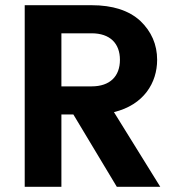

<svg xmlns="http://www.w3.org/2000/svg" viewBox="-20 -718 689 738"><path d="M332 -590C403 -590 441 -551 441 -488C441 -425 403 -386 332 -386H216V-590ZM418 -287C533 -315 584 -400 584 -488C584 -547 562 -597 519 -638C475 -678 413 -698 332 -698H75V0H216V-278H262L429 0H596Z"/></svg>

Font: Matrixport Bold
Style: Regular
Weight: 600
Designer: Ninad Kale (Devanagari), Jonny Pinhorn (Latin)
Foundry: Indian Type Foundry
Version: Version 2.000;PS 1.0;hotconv 1.0.79;makeotf.lib2.5.61930; tt